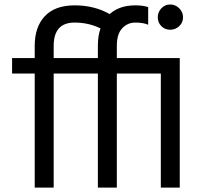

<svg xmlns="http://www.w3.org/2000/svg" viewBox="-20 -817 905 861"><path d="M34.2 -487.3V-556.6H135.7V-612.3Q135.7 -696.3 181.2 -744.6Q226.6 -793 314.9 -793Q403.3 -793 471.7 -753.9Q515.6 -793 586.9 -793Q621.1 -793 644.5 -785.2V-706.1Q622.1 -715.8 586.9 -715.8Q551.8 -715.8 527.8 -689.9Q503.9 -664.1 503.9 -611.3V-556.6H786.1V24.4H701.2V-487.3H503.9V24.4H418.9V-487.3H220.7V24.4H135.7V-487.3ZM220.7 -556.6H418.9V-612.3Q418.9 -656.2 430.7 -689.5Q377.9 -715.8 314.5 -715.8Q220.7 -715.8 220.7 -611.3ZM703.6 -699.7Q687.5 -715.8 687.5 -739.3Q687.5 -762.7 703.6 -779.8Q719.7 -796.9 743.2 -796.9Q766.6 -796.9 783.7 -779.8Q800.8 -762.7 800.8 -739.3Q800.8 -715.8 783.7 -699.7Q766.6 -683.6 743.2 -683.6Q719.7 -683.6 703.6 -699.7Z"/></svg>

Font: GenEi M Gothic v2 Regular
Style: Regular
Weight: 400
Version: Version 2.0